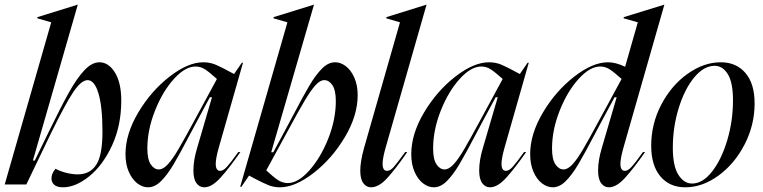

<svg xmlns="http://www.w3.org/2000/svg" viewBox="-28 -785 3246 817"><path d="M190 -690 131 -707V-712L302 -765H303L112 -102H120L179 -223Q231 -330 265 -391Q299 -452 331 -486Q363 -520 395 -520Q434 -520 461 -476.5Q488 -433 488 -357Q488 -251 449 -166.5Q410 -82 352 -35Q294 12 240 12Q215 12 203 1.5Q191 -9 191 -26Q191 -46 208 -67Q226 -57 252.5 -50Q279 -43 303 -43Q354 -43 381 -83Q408 -123 408 -225Q408 -331 391 -387.5Q374 -444 345 -444Q318 -444 284 -393.5Q250 -343 188 -216L84 0H-8Z M805 -283 895 -449Q864 -477 845 -489.5Q826 -502 804 -502Q760 -502 712 -449Q664 -396 631.5 -314Q599 -232 599 -153Q599 -107 613.5 -85.5Q628 -64 648 -64Q666 -64 686 -85.5Q706 -107 731.5 -150.5Q757 -194 805 -283ZM837 -520Q866 -520 891.5 -509Q917 -498 968 -470L1001 -518H1006L903 -157Q890 -111 890 -88Q890 -58 909 -58Q922 -58 937.5 -75Q953 -92 986 -138H995Q946 -68 909.5 -28Q873 12 841 12Q821 12 808 -5.5Q795 -23 795 -60Q795 -103 811 -156L874 -371H865L815 -278L783 -218Q737 -130 710.5 -85.5Q684 -41 657.5 -14.5Q631 12 602 12Q578 12 556 -5Q534 -22 520 -54Q506 -86 506 -129Q506 -215 560.5 -306.5Q615 -398 693.5 -459Q772 -520 837 -520Z M1195 -690 1136 -707V-712L1307 -765H1308L1126 -137H1135L1185 -230L1217 -290Q1263 -378 1289.5 -422.5Q1316 -467 1342.5 -493.5Q1369 -520 1398 -520Q1422 -520 1444 -503Q1466 -486 1480 -454Q1494 -422 1494 -380Q1494 -293 1439.5 -201.5Q1385 -110 1306.5 -49Q1228 12 1163 12Q1137 12 1114.5 3Q1092 -6 1052 -27L1032 -38L999 10H994ZM1197 -6Q1240 -6 1288 -59.5Q1336 -113 1368.5 -194.5Q1401 -276 1401 -355Q1401 -401 1386.5 -422.5Q1372 -444 1352 -444Q1334 -444 1314.5 -422.5Q1295 -401 1269 -357.5Q1243 -314 1195 -225L1105 -60Q1135 -32 1154.5 -19Q1174 -6 1197 -6Z M1674 -690 1616 -707V-712L1786 -765H1787L1613 -157Q1600 -111 1600 -88Q1600 -58 1619 -58Q1633 -58 1647.5 -74.5Q1662 -91 1696 -138H1705Q1656 -67 1620 -27.5Q1584 12 1551 12Q1531 12 1518 -5.5Q1505 -23 1505 -59Q1505 -97 1521 -155Z M2021 -283 2111 -449Q2080 -477 2061 -489.5Q2042 -502 2020 -502Q1976 -502 1928 -449Q1880 -396 1847.5 -314Q1815 -232 1815 -153Q1815 -107 1829.5 -85.5Q1844 -64 1864 -64Q1882 -64 1902 -85.5Q1922 -107 1947.5 -150.5Q1973 -194 2021 -283ZM2053 -520Q2082 -520 2107.5 -509Q2133 -498 2184 -470L2217 -518H2222L2119 -157Q2106 -111 2106 -88Q2106 -58 2125 -58Q2138 -58 2153.5 -75Q2169 -92 2202 -138H2211Q2162 -68 2125.5 -28Q2089 12 2057 12Q2037 12 2024 -5.5Q2011 -23 2011 -60Q2011 -103 2027 -156L2090 -371H2081L2031 -278L1999 -218Q1953 -130 1926.5 -85.5Q1900 -41 1873.5 -14.5Q1847 12 1818 12Q1794 12 1772 -5Q1750 -22 1736 -54Q1722 -86 1722 -129Q1722 -215 1776.5 -306.5Q1831 -398 1909.5 -459Q1988 -520 2053 -520Z M2612 -88Q2612 -58 2631 -58Q2644 -58 2659.5 -75Q2675 -92 2708 -138H2717Q2668 -68 2631.5 -28Q2595 12 2563 12Q2543 12 2530 -5.5Q2517 -23 2517 -60Q2517 -103 2533 -156L2596 -371H2587L2537 -278L2505 -218Q2459 -130 2432.5 -85.5Q2406 -41 2379.5 -14.5Q2353 12 2324 12Q2300 12 2278 -5Q2256 -22 2242 -54Q2228 -86 2228 -129Q2228 -215 2282.5 -306.5Q2337 -398 2415.5 -459Q2494 -520 2559 -520Q2592 -520 2632 -501L2686 -690L2626 -707V-712L2798 -765H2799L2625 -157Q2612 -111 2612 -88ZM2370 -64Q2388 -64 2408 -85.5Q2428 -107 2453.5 -150.5Q2479 -194 2527 -283L2617 -449Q2586 -477 2567 -489.5Q2548 -502 2526 -502Q2482 -502 2434 -449Q2386 -396 2353.5 -314Q2321 -232 2321 -153Q2321 -107 2335.5 -85.5Q2350 -64 2370 -64Z M2888 12Q2821 12 2782 -34.5Q2743 -81 2743 -165Q2743 -258 2786 -340Q2829 -422 2898 -471Q2967 -520 3039 -520Q3105 -520 3144 -474.5Q3183 -429 3183 -345Q3183 -253 3140.5 -170.5Q3098 -88 3029.5 -38Q2961 12 2888 12ZM2917 -4Q2962 -4 3002 -55Q3042 -106 3066.5 -188Q3091 -270 3091 -358Q3091 -434 3069 -469.5Q3047 -505 3013 -505Q2967 -505 2926 -455.5Q2885 -406 2860 -325Q2835 -244 2835 -156Q2835 -79 2858.5 -41.5Q2882 -4 2917 -4Z"/></svg>

Font: Nyght Serif Italic
Style: Regular
Weight: 400
Italic angle: -16°
Designer: Maksym Kobuzan
Version: Version 0.410